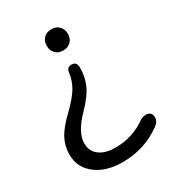

<svg xmlns="http://www.w3.org/2000/svg" viewBox="-167 -583 778 864"><g transform="rotate(-30 221.5 -150.5)"><path d="M275 -395.5Q260 -380 235 -380Q210 -380 195 -395.5Q180 -411 180 -435Q180 -459 195 -474.5Q210 -490 235 -490Q260 -490 275 -474.5Q290 -459 290 -435Q290 -411 275 -395.5ZM216 189Q130 189 77 148Q24 107 24 40Q24 -4 44 -42Q64 -80 116 -129Q162 -174 182 -207.5Q202 -241 207 -281Q210 -307 234 -307Q261 -307 261 -276Q261 -227 242.5 -186.5Q224 -146 176 -97Q107 -27 107 29Q107 70 137 93Q167 116 220 116Q311 116 382 64Q407 51 424.5 58Q442 65 441.5 87Q441 109 418 125Q329 189 216 189Z"/></g></svg>

Font: Nunito
Style: Regular
Weight: 400
Designer: Vernon Adams
Foundry: Vernon Adams
Version: Version 3.602